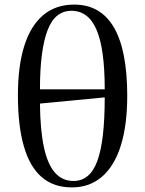

<svg xmlns="http://www.w3.org/2000/svg" viewBox="-20 -802 631 836"><path d="M293 14Q214 14 162 -30.5Q110 -75 84 -164.5Q58 -254 58 -387Q58 -515 86 -603Q114 -691 168.5 -736.5Q223 -782 303 -782Q418 -782 476 -682.5Q534 -583 534 -385Q534 -257 506 -168Q478 -79 424 -32.5Q370 14 293 14ZM300 -14Q335 -14 361 -35Q387 -56 403.5 -100.5Q420 -145 428 -214Q436 -283 436 -378L154 -351Q155 -237 171 -162Q187 -87 219 -50.5Q251 -14 300 -14ZM154 -413H436Q436 -589 400.5 -672Q365 -755 291 -755Q256 -755 230 -734.5Q204 -714 187.5 -671.5Q171 -629 162.5 -564.5Q154 -500 154 -413Z"/></svg>

Font: Literata 60pt
Style: Regular
Weight: 400
Designer: Latin by Veronika Burian and Jose Scaglione. Greek by Irene Vlachou. Cyrillic by Vera Evstafieva.
Foundry: TypeTogether
Version: Version 3.002